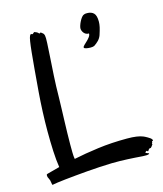

<svg xmlns="http://www.w3.org/2000/svg" viewBox="-111 -800 762 900"><g transform="rotate(-15 270.5 -350.0)"><path d="M538.1 -68.8Q540.5 -65.4 541 -64Q541.5 -62.5 540.8 -61.8Q540 -61 538.6 -60.5Q537.1 -60.1 536.1 -59.1Q533.7 -57.6 534.9 -56.2Q536.1 -54.7 533.2 -50.8Q531.2 -49.3 532.7 -47.6Q534.2 -45.9 533.2 -44.9Q525.9 -33.7 522 -30.8Q518.1 -30.8 515.1 -29.8Q513.7 -29.3 513.2 -28.8Q511.7 -27.3 510.3 -25.1Q508.8 -22.9 507.8 -21.2Q506.8 -19.5 505.6 -18.8Q504.4 -18.1 502.9 -20Q501.5 -22.5 499.3 -22.5Q497.1 -22.5 496.1 -21Q495.1 -20 493.7 -18.8Q492.2 -17.6 491.9 -16.4Q491.7 -15.1 493.2 -13.9Q494.6 -12.7 500 -11.2Q512.2 -7.8 504.6 -4.6Q497.1 -1.5 476.1 -2.9Q456.1 -4.4 438 -5.6Q419.9 -6.8 402.1 -7.6Q384.3 -8.3 365.7 -8.8Q347.2 -9.3 326.2 -8.8Q298.3 -8.3 267.3 -6.3Q236.3 -4.4 205.8 -2Q175.3 0.5 147.2 3.2Q119.1 5.9 96.7 8.3Q74.2 10.7 58.8 12.9Q43.5 15.1 39.1 16.1Q34.7 17.6 33 17.3Q31.2 17.1 30.5 14.6Q29.8 12.2 29.3 7.3Q28.8 2.4 26.9 -5.9Q25.4 -10.7 22.7 -15.9Q20 -21 19 -23.9Q17.6 -31.7 18.1 -34.9Q18.6 -38.1 23.9 -39.1L84 -55.2Q78.6 -88.9 76.4 -134Q74.2 -179.2 74.2 -231.9Q74.2 -277.3 76.2 -325Q78.1 -372.6 82 -420.9Q91.8 -543 98.4 -608.2Q105 -673.3 110.8 -684.1Q112.3 -686.5 113.3 -688.7Q114.3 -690.9 116.2 -690.9Q119.1 -692.4 120.6 -690.4Q122.1 -688.5 126 -689.9Q127 -689.9 127.7 -691.2Q128.4 -692.4 129.9 -693.8L130.9 -694.3Q131.8 -695.3 134.8 -696.8Q142.1 -694.3 145.5 -692.4Q147.5 -691.4 147.9 -690.9Q150.9 -689.5 153.8 -685.8Q156.7 -682.1 159.2 -685.1L160.2 -686Q161.1 -687 163.1 -687Q164.6 -686 166 -685.1Q167.5 -684.1 168.5 -683.1Q169.9 -681.6 170.9 -681.2Q173.3 -679.7 175.3 -677.2Q177.2 -674.8 179.2 -668Q181.2 -659.2 179.9 -631.8Q178.7 -604.5 176 -564.5Q173.3 -524.4 170.4 -474.6Q167.5 -424.8 167 -371.1Q166.5 -346.2 165.5 -317.6Q164.6 -289.1 163.6 -259Q162.6 -229 161.9 -199.7Q161.1 -170.4 161.1 -144Q161.1 -123 161.4 -104.7Q161.6 -86.4 164.1 -73.2Q217.3 -84.5 283.4 -93.3Q349.6 -102.1 424.8 -102.1Q452.1 -102.1 470.5 -99.4Q488.8 -96.7 501 -91.8Q503.9 -90.8 509.3 -88.1Q514.6 -85.4 520.5 -82Q526.4 -78.6 531.2 -75.2Q536.1 -71.8 538.1 -68.8ZM439.9 -666Q439.9 -653.8 436.8 -639.4Q433.6 -625 426.3 -603Q421.4 -589.4 411.4 -579.1Q401.4 -568.8 389.2 -561Q386.2 -559.6 381.3 -558.8Q376.5 -558.1 371.1 -558.1Q359.9 -558.1 349.9 -560.3Q339.8 -562.5 339.8 -566.9Q339.8 -571.3 346.4 -577.6Q353 -584 361.1 -591.6Q369.1 -599.1 375.2 -607.4Q381.3 -615.7 380.9 -624Q372.1 -623.5 366 -627Q359.9 -630.4 356 -635.5Q352.1 -640.6 350.1 -646.2Q348.1 -651.9 348.1 -656.2Q348.1 -662.6 351.1 -671.4Q354 -680.2 358.2 -688.5Q362.3 -696.8 367.4 -703.9Q372.6 -710.9 377 -713.9Q384.8 -717.8 388.9 -718Q393.1 -718.3 397 -718.3Q417 -718.3 428.5 -707Q439.9 -695.8 439.9 -666Z"/></g></svg>

Font: Oregano
Style: Regular
Weight: 400
Version: Version 1.000